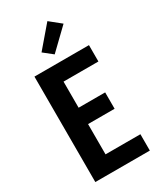

<svg xmlns="http://www.w3.org/2000/svg" viewBox="-240 -1072 981 1159"><g transform="rotate(-30 250.0 -493.0)"><path d="M64 0V-735H444V-621H201V-439H386V-325H201V-114H444V0ZM237 -790 174 -840 299 -986 376 -924Z"/></g></svg>

Font: Iosevka Curly Heavy
Style: Regular
Weight: 900
Monospace: yes
Designer: Belleve Invis
Foundry: Belleve Invis
Version: Version 22.1.2; ttfautohint (v1.8.4)